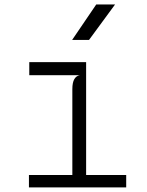

<svg xmlns="http://www.w3.org/2000/svg" viewBox="-20 -816 640 836"><path d="M106 0V-54H295V-427.5Q295 -456.5 303.5 -471.2Q312 -486 327.5 -488.5H107.5V-545.5H355V-54H529.5V0ZM294 -642 399 -796.5H481L367.5 -642Z"/></svg>

Font: Spline Sans Mono Light
Style: Regular
Weight: 300
Monospace: yes
Version: Version 1.004